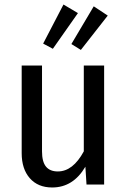

<svg xmlns="http://www.w3.org/2000/svg" viewBox="-20 -817 561 850"><path d="M441 0H363L358 -79Q304 13 211 13Q148 13 112 -28Q76 -69 76 -139V-527H166V-147Q166 -101 183.5 -79.5Q201 -58 236 -58Q303 -58 351 -147V-527H441ZM325 -759 214 -601 171 -624 261 -797ZM457 -748 338 -596 296 -622 395 -789Z"/></svg>

Font: Fira Sans Condensed
Style: Regular
Weight: 400
Width: 3
Designer: bBox Type GmbH & Carrois Corporate GbR & Edenspiekermann AG
Foundry: bBox Type GmbH & Carrois Corporate GbR & Edenspiekermann AG
Version: Version 4.301